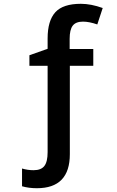

<svg xmlns="http://www.w3.org/2000/svg" viewBox="-20 -744 614 1004"><path d="M172.9 240.2Q130.4 240.2 95.2 230V137.2Q125 146 155.8 146Q194.8 146 211.9 124Q229 102.1 229 51.8V-399.9H133.8V-455.1L229 -488.8V-543Q229 -635.7 269.5 -680.2Q309.6 -724.1 402.8 -724.1Q455.6 -724.1 517.1 -702.1L488.8 -616.2Q446.3 -630.9 414.1 -630.9Q376.5 -630.9 360.4 -609.9Q344.2 -588.9 344.2 -541V-487.8H467.8V-399.9H345.2V62Q345.2 240.2 172.9 240.2Z"/></svg>

Font: Open Sans
Style: SemiBold
Weight: 600
Foundry: Ascender Corporation
Version: Version 1.10